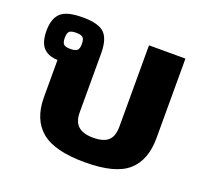

<svg xmlns="http://www.w3.org/2000/svg" viewBox="-102 -661 834 792"><g transform="rotate(20 315.0 -264.5)"><path d="M95 -180V-343Q52 -345 31.5 -368.5Q11 -392 11 -441Q11 -494 37 -519Q63 -544 133 -544Q203 -544 229 -518.5Q255 -493 255 -430V-172Q255 -131 276.5 -111.5Q298 -92 342 -92Q388 -92 408.5 -111Q429 -130 429 -172V-529H589V-180Q589 -83 533.5 -34Q478 15 345 15Q211 15 153 -34Q95 -83 95 -180ZM167 -439Q167 -460 159 -467.5Q151 -475 129 -475Q107 -475 99.5 -467.5Q92 -460 92 -439Q92 -419 99.5 -411.5Q107 -404 129 -404Q151 -404 159 -411.5Q167 -419 167 -439Z"/></g></svg>

Font: Pridi SemiBold
Style: Regular
Weight: 600
Designer: Katatrad Team
Foundry: CadsonDemak
Version: Version 1.001